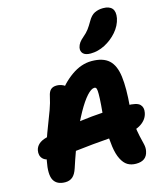

<svg xmlns="http://www.w3.org/2000/svg" viewBox="-145 -1133 1071 1252"><g transform="rotate(-15 390.0 -507.0)"><path d="M617 11Q584 11 560 -3.5Q536 -18 519 -52Q502 -85 494.5 -138.5Q487 -192 486.5 -251.5Q486 -311 490 -362Q496 -425 497.5 -461Q499 -497 497.5 -513Q496 -529 492 -533.5Q488 -538 481 -538Q460 -538 430 -505Q400 -472 365 -409.5Q330 -347 293.5 -260Q257 -173 222 -65Q209 -25 189 -8.5Q169 8 140 8Q83 8 62 -30.5Q41 -69 59 -160Q72 -225 90 -279Q108 -333 127 -381Q146 -429 162 -473Q178 -517 187 -560Q193 -590 207.5 -603Q222 -616 247 -616Q269 -616 291 -605.5Q313 -595 327 -566L256 -543Q305 -617 371.5 -664Q438 -711 508 -711Q585 -711 624.5 -675Q664 -639 674 -561Q684 -483 673 -357Q667 -289 672 -240.5Q677 -192 685 -158Q693 -124 699 -98.5Q705 -73 700 -51Q694 -20 673.5 -4.5Q653 11 617 11ZM114 -160Q56 -160 34.5 -182Q13 -204 20 -240Q25 -263 43 -279.5Q61 -296 94 -305Q205 -334 344.5 -353Q484 -372 656 -372Q723 -372 743.5 -351.5Q764 -331 757 -296Q749 -253 708.5 -225.5Q668 -198 611 -198Q549 -198 490 -194Q431 -190 377 -184.5Q323 -179 275 -173.5Q227 -168 186.5 -164Q146 -160 114 -160ZM517 -760Q481 -760 466 -776Q451 -792 456 -817Q460 -834 470 -848Q480 -862 498 -877Q522 -897 536.5 -916.5Q551 -936 567 -964Q587 -1000 612.5 -1012.5Q638 -1025 670 -1025Q712 -1025 730.5 -1003.5Q749 -982 741 -938Q731 -890 696 -849.5Q661 -809 613.5 -784.5Q566 -760 517 -760Z"/></g></svg>

Font: Shantell Sans ExtraBold
Style: Italic
Weight: 800
Italic angle: -11°
Designer: Stephen Nixon, Anya Danilova, Shantell Martin
Foundry: Arrow Type
Version: Version 1.011;[c5ecc13dd]